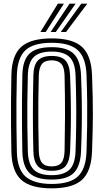

<svg xmlns="http://www.w3.org/2000/svg" viewBox="-20 -1020 568 1050"><path d="M263.2 10Q147.2 10 95.9 -36.8Q44.5 -83.5 42.2 -191Q40.8 -266 40.2 -333.2Q39.8 -400.5 40.2 -467.8Q40.8 -535 42.2 -610Q44.5 -717 95.9 -763.5Q147.2 -810 263.2 -810Q378.5 -810 428.9 -763.1Q479.2 -716.2 483.2 -610.5Q485.8 -546 486.9 -493.8Q488 -441.5 487.9 -394.2Q487.8 -347 486.6 -297.8Q485.5 -248.5 483.2 -190Q479.2 -82.5 428 -36.2Q376.8 10 263.2 10ZM263.2 -14Q362.8 -14 406.5 -55.6Q450.2 -97.2 453.2 -192Q455.8 -266 456.6 -330.6Q457.5 -395.2 456.8 -462Q456 -528.8 453.2 -609Q450.2 -703.2 406.5 -744.6Q362.8 -786 263.2 -786Q160.8 -786 117.8 -743.9Q74.8 -701.8 72.2 -609Q70.5 -535 69.9 -468.2Q69.2 -401.5 70 -334.4Q70.8 -267.2 72.2 -192Q74.2 -93.5 120.6 -53.8Q167 -14 263.2 -14ZM263.2 -38Q178.5 -38 141.2 -73.8Q104 -109.5 102.2 -192Q100.8 -266 100.2 -333Q99.8 -400 100.2 -467.2Q100.8 -534.5 102.2 -609Q104 -691 141.1 -726.5Q178.2 -762 263.2 -762Q346.2 -762 383.1 -726.1Q420 -690.2 423.2 -608Q426.2 -533.5 427.2 -466.6Q428.2 -399.8 427.2 -333.1Q426.2 -266.5 423.2 -193Q420 -111.2 383.6 -74.6Q347.2 -38 263.2 -38ZM263.2 -62Q328.2 -62 359.5 -91.6Q390.8 -121.2 393.2 -194Q395.8 -267.5 396.6 -333.8Q397.5 -400 396.6 -466.5Q395.8 -533 393.2 -607Q390.8 -679.5 359.4 -708.8Q328 -738 263.2 -738Q194 -738 164 -707.5Q134 -677 132.2 -608Q130 -523.2 129.4 -457.8Q128.8 -392.2 129.6 -330Q130.5 -267.8 132.2 -193Q134 -124 163.8 -93Q193.5 -62 263.2 -62ZM263.2 -86Q210.5 -86 187.1 -111.2Q163.8 -136.5 162.5 -193Q157.2 -396.5 162.5 -608Q163.8 -664.5 187.4 -689.2Q211 -714 263.2 -714Q315.8 -714 338.5 -688.6Q361.2 -663.2 363.2 -606.5Q366.2 -532.2 367.2 -468Q368.2 -403.8 367.4 -338.8Q366.5 -273.8 363.5 -197Q361.5 -141.2 340.1 -113.6Q318.8 -86 263.2 -86ZM263.2 -110Q298.8 -110 315.5 -129.6Q332.2 -149.2 333.2 -197Q335 -283.8 335.5 -379.9Q336 -476 333.2 -604Q332.2 -652.5 314.9 -671.2Q297.5 -690 263.2 -690Q226.2 -690 209.9 -670.8Q193.5 -651.5 192.2 -607Q190.2 -533.5 189.6 -467.2Q189 -401 189.6 -334.5Q190.2 -268 192.2 -194Q193.5 -149 209.9 -129.5Q226.2 -110 263.2 -110ZM201 -845 296.5 -1000H329.5L229.8 -845ZM312.2 -845 424.5 -1000H457.5L341 -845ZM256.8 -845 360.5 -1000H393.5L285.2 -845Z"/></svg>

Font: Big Shoulders Inline Text Black
Style: Regular
Weight: 900
Designer: Patric King
Foundry: XO Type Co
Version: Version 1.000